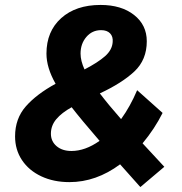

<svg xmlns="http://www.w3.org/2000/svg" viewBox="-20 -729 735 777"><path d="M548 28 466 -64Q369 8 261 8Q197 8 147 -15.5Q97 -39 69 -81Q41 -123 41 -177Q41 -249 84.5 -298.5Q128 -348 205 -390Q168 -455 168 -512Q168 -602 227.5 -655.5Q287 -709 387 -709Q471 -709 522.5 -668.5Q574 -628 574 -562Q574 -487 524 -440Q474 -393 384 -351Q419 -305 470 -247Q507 -298 535 -364L638 -272Q606 -208 557 -149L645 -54ZM322 -448Q376 -476 405 -501.5Q434 -527 436 -559Q438 -581 425.5 -594Q413 -607 389 -607Q353 -607 329.5 -579.5Q306 -552 306 -512Q306 -483 322 -448ZM383 -159Q307 -247 270 -295Q230 -273 208 -247Q186 -221 186 -188Q186 -157 209 -137.5Q232 -118 269 -118Q325 -118 383 -159Z"/></svg>

Font: Gontserrat
Style: Bold Italic
Weight: 700
Italic angle: -11.3°
Designer: Julieta Ulanovsky
Foundry: Julieta Ulanovsky
Version: Version 6.001